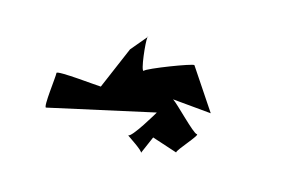

<svg xmlns="http://www.w3.org/2000/svg" viewBox="-34 -825 424 267"><g transform="rotate(10 177.5 -691.5)"><path d="M35 -650 188 -670C188 -670 159 -629 154 -632C156 -630 177 -614 176 -611L189 -635L224 -620C224 -624 253 -650 248 -650C243 -650 213 -688 207 -692L262 -682L228 -744C226 -746 163 -728 160 -724C156 -721 155 -765 157 -771L136 -750L105 -692C102 -692 41 -704 41 -700C41 -694 31 -650 35 -650ZM158 -772C158 -772 157 -772 157 -771Z"/></g></svg>

Font: Ampere
Style: SCCnd
Weight: 400
Version: Version 1